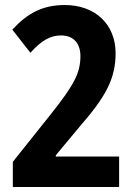

<svg xmlns="http://www.w3.org/2000/svg" viewBox="-20 -744 543 764"><path d="M454 0V-121H202V-126L296 -239C399 -357 440 -429 440 -532C440 -647 359 -724 238 -724C149 -724 89 -691 29 -626L101 -534C146 -584 181 -603 223 -603C272 -603 300 -572 300 -521C300 -454 275 -406 181 -288L31 -100V0Z"/></svg>

Font: Noto Sans Lao UI Cond
Style: Bold
Weight: 700
Width: 3
Designer: Monotype Design Team
Foundry: Monotype Imaging Inc.
Version: Version 2.000